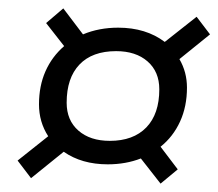

<svg xmlns="http://www.w3.org/2000/svg" viewBox="-20 -573 521 458"><path d="M54 -148 22 -190 95 -248Q73 -282 73 -324Q73 -368 88.5 -403Q104 -438 133 -463L90 -518L131 -553L178 -491Q216 -507 262 -507Q328 -507 373 -473L449 -533L481 -491L408 -432Q426 -401 426 -364Q426 -319 409.5 -283Q393 -247 363 -223L404 -169L363 -135L316 -195Q280 -181 237 -181Q175 -181 132 -211ZM242 -237Q298 -237 329 -269Q360 -301 360 -360Q360 -402 332 -426.5Q304 -451 257 -451Q200 -451 169.5 -419Q139 -387 139 -328Q139 -286 167 -261.5Q195 -237 242 -237Z"/></svg>

Font: Platypi
Style: Bold Italic
Weight: 700
Italic angle: -13°
Designer: David Sargent
Foundry: Bolt Cutter Type
Version: Version 1.200; ttfautohint (v1.8.4.7-5d5b)